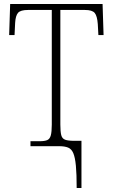

<svg xmlns="http://www.w3.org/2000/svg" viewBox="-20 -734 568 964"><path d="M365 210Q365 140 361 98Q357 56 348 35Q339 14 322 7Q305 0 277 0H133V-25H179Q204 -25 217 -30.5Q230 -36 235 -54Q240 -72 240 -108V-684H121Q83 -684 70.5 -669.5Q58 -655 56 -619L53 -558H26L31 -714H495L500 -558H474L471 -613Q468 -654 455.5 -669Q443 -684 406 -684H283V-109Q283 -73 287.5 -55.5Q292 -38 307 -32.5Q322 -27 352 -27H389V210Z"/></svg>

Font: Noto Serif SemiCondensed ExtraLight
Style: Regular
Weight: 200
Width: 4
Designer: Monotype Design Team
Foundry: Monotype Imaging Inc.
Version: Version 2.014